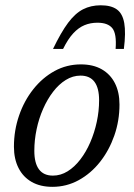

<svg xmlns="http://www.w3.org/2000/svg" viewBox="-20 -714 518 744"><path d="M293.5 -464.5Q341 -464.5 374.2 -445.5Q407.5 -426.5 425.2 -391.8Q443 -357 443 -309Q443 -246 423 -188.8Q403 -131.5 367.8 -86.8Q332.5 -42 285.2 -16Q238 10 183 10Q136 10 102.8 -9Q69.5 -28 51.8 -63Q34 -98 34 -145.5Q34 -208.5 53.8 -266Q73.5 -323.5 109 -368.2Q144.5 -413 191.5 -438.8Q238.5 -464.5 293.5 -464.5ZM185 -33.5Q215 -33.5 242 -50.2Q269 -67 291.2 -96Q313.5 -125 329.8 -162.5Q346 -200 355 -241.8Q364 -283.5 364 -325.5Q364 -373 346 -397Q328 -421 292 -421Q262 -421 235 -404.2Q208 -387.5 185.8 -358.5Q163.5 -329.5 147 -292Q130.5 -254.5 121.8 -212.8Q113 -171 113 -129.5Q113 -82 131 -57.8Q149 -33.5 185 -33.5ZM357.5 -626Q330.5 -626 307.5 -616.5Q284.5 -607 264 -585Q243.5 -563 224.5 -524.5H185.5Q216.5 -589 244 -625.8Q271.5 -662.5 301.8 -678Q332 -693.5 370.5 -693.5Q410.5 -693.5 432.8 -677.5Q455 -661.5 461.5 -624.5Q468 -587.5 460 -524.5H428Q432.5 -583.5 415.2 -604.8Q398 -626 357.5 -626Z"/></svg>

Font: Newsreader
Style: Italic
Weight: 400
Italic angle: -17°
Designer: Hugues Gentile
Foundry: Production Type
Version: Version 1.003